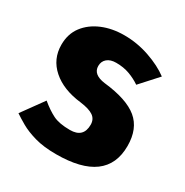

<svg xmlns="http://www.w3.org/2000/svg" viewBox="-127 -611 695 722"><g transform="rotate(30 220.5 -250.0)"><path d="M12 -55 80 -149Q110 -124 137 -110.5Q164 -97 211 -97Q269 -97 269 -153Q269 -177 251 -189.5Q233 -202 194 -207Q115 -216 69 -256.5Q23 -297 23 -359Q23 -406 48 -439Q73 -472 115.5 -490Q158 -508 211 -508Q267 -508 320.5 -489.5Q374 -471 410 -444L342 -369Q320 -384 294 -393.5Q268 -403 236 -403Q211 -403 197 -391Q183 -379 183 -359Q183 -322 236 -315Q337 -304 383 -266Q429 -228 429 -153Q429 8 211 8Q157 8 118.5 -3Q80 -14 54 -29Q28 -44 12 -55Z"/></g></svg>

Font: Epunda Sans ExtraBold
Style: Regular
Weight: 800
Designer: Simon Atzbach
Foundry: typofactur
Version: Version 2.204; ttfautohint (v1.8.4.7-5d5b)